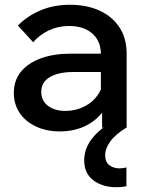

<svg xmlns="http://www.w3.org/2000/svg" viewBox="-20 -535 606 805"><path d="M511 0H408V-99L403 -120V-307Q403 -363 367 -394.5Q331 -426 269 -426Q224 -426 185.5 -408Q147 -390 119 -358L55 -428Q96 -469 151 -492Q206 -515 273 -515Q344 -515 397.5 -490.5Q451 -466 481 -420Q511 -374 511 -310ZM231 16Q174 16 130 -5Q86 -26 62 -62Q38 -98 38 -146Q38 -198 68 -234.5Q98 -271 151.5 -290.5Q205 -310 275 -310H415V-233H285Q226 -233 189.5 -212Q153 -191 153 -150Q153 -113 181 -91.5Q209 -70 254 -70Q297 -70 333 -88Q369 -106 390.5 -137.5Q412 -169 415 -210L451 -193Q451 -132 423 -84.5Q395 -37 345 -10.5Q295 16 231 16ZM510 167V246Q499 248 489 249Q479 250 468 250Q410 250 371.5 221Q333 192 333 137Q333 93 360 54Q387 15 445 -22L510 0Q463 29 442 58.5Q421 88 421 116Q421 144 438.5 157.5Q456 171 481 171Q486 171 494 170Q502 169 510 167Z"/></svg>

Font: Wix Madefor Display SemiBold
Style: Regular
Weight: 600
Designer: Dalton Maag Ltd
Foundry: Dalton Maag Ltd
Version: Version 3.100